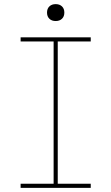

<svg xmlns="http://www.w3.org/2000/svg" viewBox="-20 -911 540 931"><path d="M80 0V-20H240V-710H80V-730H420V-710H260V-20H420V0ZM250 -809Q231 -809 219.5 -820Q208 -831 208 -850Q208 -869 219.5 -880Q231 -891 250 -891Q269 -891 280.5 -880Q292 -869 292 -850Q292 -831 280.5 -820Q269 -809 250 -809Z"/></svg>

Font: M PLUS Code Latin Thin
Style: Regular
Weight: 250
Designer: Coji Morishita
Foundry: UNDERFOREST DESIGN
Version: Version 1.002; ttfautohint (v1.8.3)